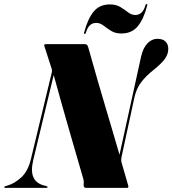

<svg xmlns="http://www.w3.org/2000/svg" viewBox="-74 -915 839 935"><path d="M88 -136Q75 -81 89 -51.2Q103 -21.5 139.5 -12L151 -9Q157.5 -7.5 157.5 -4Q157.5 0 150.5 0H-47.5Q-53.5 0 -53.5 -3.5Q-53.5 -6.5 -47.5 -8.5L-38.5 -11Q-4.5 -20.5 28.8 -50.5Q62 -80.5 76 -138L178.5 -563.5Q180.5 -572 177.5 -580.8Q174.5 -589.5 172 -597.5L142.5 -689Q138.5 -700 148.5 -700H337.5Q343.5 -700 348 -697.8Q352.5 -695.5 356 -683.5Q381.5 -592.5 401 -525.2Q420.5 -458 437.2 -401.8Q454 -345.5 470.8 -288.5Q487.5 -231.5 508 -161.5L613 -639Q622.5 -681.5 643.8 -703.8Q665 -726 692.5 -726Q719 -726 732.2 -712.5Q745.5 -699 745.5 -677.5Q745.5 -651.5 729.5 -629Q713.5 -606.5 675 -575.5Q635 -543.5 612.5 -513.2Q590 -483 580.5 -440L518.5 -153.5Q514.5 -134.5 518 -123.5L550.5 -11Q553.5 0 544.5 0H345.5Q332 0 333.5 -16Q334.5 -26 334 -31.2Q333.5 -36.5 332.5 -41Q321 -81.5 303.8 -140.2Q286.5 -199 266.8 -267.8Q247 -336.5 226.5 -409Q206 -481.5 187.5 -549.5ZM517.5 -752Q487 -752 466.5 -765Q446 -778 429.5 -790.8Q413 -803.5 394.5 -803.5Q357.5 -803.5 344.5 -756Q343 -750 338.5 -750Q334 -750 335.5 -756Q353 -823 381.8 -858.2Q410.5 -893.5 461 -893.5Q491.5 -893.5 512.2 -880.8Q533 -868 549.8 -855Q566.5 -842 584.5 -842Q621 -842 634 -889Q635.5 -895 640 -895Q644.5 -895 643 -889Q626 -822.5 597 -787.2Q568 -752 517.5 -752Z"/></svg>

Font: Fraunces 144pt Black
Style: Italic
Weight: 900
Italic angle: -16°
Version: Version 1.000;[0bf87f6ff]